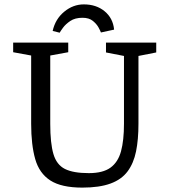

<svg xmlns="http://www.w3.org/2000/svg" viewBox="-20 -842 772 875"><path d="M362 -822Q419 -822 457 -790.5Q495 -759 500 -707L440 -694Q438 -700 429.5 -716Q421 -732 403.5 -746.5Q386 -761 356 -761Q322 -761 300.5 -746.5Q279 -732 267 -715.5Q255 -699 252 -693L220 -701Q232 -755 272.5 -788.5Q313 -822 362 -822ZM355 13Q260 13 209.5 -19.5Q159 -52 140.5 -117Q122 -182 122 -278V-589L40 -604V-648H291V-604L209 -589V-278Q209 -189 223.5 -140Q238 -91 276 -72Q314 -53 385 -53Q449 -53 483.5 -78Q518 -103 531.5 -152.5Q545 -202 545 -278V-587L463 -603V-648H692V-603L611 -587V-278Q611 -206 600 -152Q589 -98 561.5 -61Q534 -24 483.5 -5.5Q433 13 355 13Z"/></svg>

Font: Faustina Light
Style: Regular
Weight: 400
Version: Version 1.200